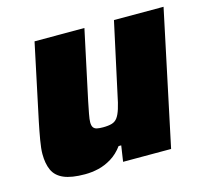

<svg xmlns="http://www.w3.org/2000/svg" viewBox="-81 -603 758 703"><g transform="rotate(-15 297.5 -251.0)"><path d="M159 8Q108 8 79 -4.5Q50 -17 38.5 -42Q27 -67 27 -104Q27 -124 32.5 -156Q38 -188 45 -222L106 -510H295L239 -248Q234 -224 230 -202.5Q226 -181 226 -171Q226 -158 230.5 -151.5Q235 -145 244 -143Q253 -141 267 -141Q288 -141 301 -145Q314 -149 322 -160Q330 -171 336.5 -191.5Q343 -212 349 -243L407 -510H595L487 0H305L314 -60H304Q285 -34 260.5 -19Q236 -4 210.5 2Q185 8 159 8Z"/></g></svg>

Font: Saira Thin ExtraBold
Style: Italic
Weight: 800
Italic angle: -12°
Version: Version 1.101